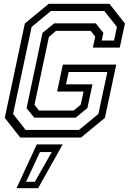

<svg xmlns="http://www.w3.org/2000/svg" viewBox="-20 -720 679 1005"><path d="M86 0 5 -103 110 -597 235 -700H553L634 -597L607 -471H466L478.5 -528L454.5 -558.5H273L236 -527L160.5 -171.5L184 -141.5H365.5L402.5 -172L417.5 -241H279L309 -382H588.5L529 -103L404 0ZM114 -40H393.5L495 -123.5L542 -343H339.5L325.5 -278.5H464L437.5 -154.5L376 -104H159.5L119 -153.5L202.5 -548L264 -598H481L521 -548L512.5 -508H577L592 -579L526 -662.5H246.5L145.5 -579L48.5 -123.5ZM66.5 265 172.5 36H308L179.5 265ZM116.5 231.5H162.5L251 76H189Z"/></svg>

Font: Tourney
Style: Italic
Weight: 400
Italic angle: -12°
Version: Version 1.015